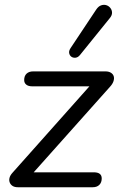

<svg xmlns="http://www.w3.org/2000/svg" viewBox="-20 -786 503 806"><path d="M54.7 0Q41.6 0 33.1 -5.3Q24.7 -10.6 21 -19.6Q17.3 -28.6 19.9 -39.2Q22.6 -49.9 32.3 -60.6L373.6 -444.1L377.1 -423.6H115.1Q99.1 -423.6 90.3 -430.7Q81.5 -437.7 81.5 -449.9Q81.5 -467.4 91.7 -476.9Q101.9 -486.3 119 -486.3H422.8Q436.4 -486.3 445.4 -480.8Q454.4 -475.2 457.3 -466.2Q460.2 -457.3 456.6 -445.6Q452.9 -433.9 442.2 -422.2L101.5 -40.3L98 -62.7H373.4Q407 -62.7 407 -37Q407 -19.9 397 -10Q387 0 369.5 0ZM315.9 -555.3Q307.6 -545 297.6 -543.8Q287.6 -542.5 280 -547.6Q272.5 -552.8 270.5 -562.5Q268.5 -572.3 275.9 -583.5L383.5 -745.3Q392.9 -759.6 404.4 -763.5Q415.9 -767.5 426.1 -764.3Q436.4 -761.2 443.2 -752.6Q450.1 -744.1 450.3 -732.8Q450.6 -721.5 440.8 -709.8Z"/></svg>

Font: Nunito ExtraLight
Style: Italic
Weight: 200
Italic angle: -9°
Designer: Vernon Adams
Foundry: Vernon Adams
Version: Version 3.602